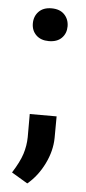

<svg xmlns="http://www.w3.org/2000/svg" viewBox="-52 -571 341 761"><g transform="rotate(5 119.0 -190.0)"><path d="M122.1 -539.6Q155.3 -539.6 173.3 -520.8Q191.4 -502 191.4 -473.6Q191.4 -445.8 173.3 -427.5Q155.3 -409.2 122.1 -409.2Q90.3 -409.2 71.8 -427.2Q53.2 -445.3 53.2 -473.6Q53.2 -502 71.3 -520.8Q89.4 -539.6 122.1 -539.6ZM86.4 160.2 22.5 122.1Q50.8 77.6 61.3 44.7Q71.8 11.7 72.3 -22.5V-114.7H179.2L178.7 -29.3Q178.2 22.5 152.6 74.5Q127 126.5 86.4 160.2Z"/></g></svg>

Font: RobotoDraft Medium
Style: Regular
Weight: 500
Version: Version 2.001152; 2014